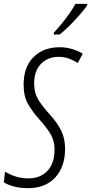

<svg xmlns="http://www.w3.org/2000/svg" viewBox="-45 -970 475 1000"><path d="M265 -790Q297 -814 342.5 -862.5Q388 -911 409 -942L410 -950H348Q311 -882 235 -799V-790ZM294 -195Q294 -249 273.5 -290Q253 -331 216 -372Q174 -418 153.5 -452.5Q133 -487 133 -535Q133 -602 169 -638Q205 -674 260 -674Q290 -674 315 -664.5Q340 -655 360 -642L386 -690Q367 -703 334 -713.5Q301 -724 265 -724Q182 -724 130 -673Q78 -622 78 -529Q78 -469 100.5 -429Q123 -389 161 -347Q204 -299 221.5 -266Q239 -233 239 -191Q239 -119 202 -80Q165 -41 103 -41Q67 -41 36 -51Q5 -61 -19 -76L-25 -20Q-4 -7 28.5 1.5Q61 10 101 10Q192 10 243 -46Q294 -102 294 -195Z"/></svg>

Font: Noto Sans Display Condensed Light
Style: Italic
Weight: 300
Width: 3
Designer: Monotype Design team
Foundry: Monotype Imaging Inc.
Version: 1.000